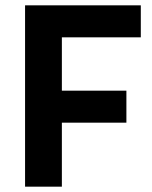

<svg xmlns="http://www.w3.org/2000/svg" viewBox="-20 -700 571 720"><path d="M74 0V-680H508V-560H212V-360H454V-240H212V0Z"/></svg>

Font: TitilliumText
Style: ExtraBold
Weight: 800
Designer: Accademia di Belle Arti di Urbino and others
Foundry: Accademia di Belle Arti di Urbino and others.
Version: Version 60.001